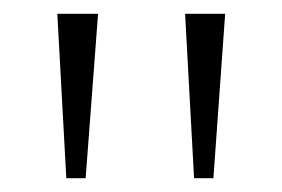

<svg xmlns="http://www.w3.org/2000/svg" viewBox="-20 -774 409 278"><path d="M122 -754 104 -516H76L63 -754ZM306 -754 289 -516H261L248 -754Z"/></svg>

Font: LuenTai2017
Style: Regular
Weight: 400
Designer: LuenTai
Foundry: Microsoft Corpration
Version: Version 1.00 November 27, 2016, initial release